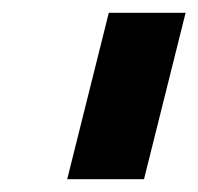

<svg xmlns="http://www.w3.org/2000/svg" viewBox="-20 -695 310 300"><path d="M85 -415 150 -675H270L205 -415Z"/></svg>

Font: Funnel Sans Light ExtraBold
Style: Italic
Weight: 800
Italic angle: -14.036°
Version: Version 1.000